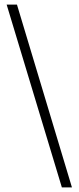

<svg xmlns="http://www.w3.org/2000/svg" viewBox="-20 -763 343 838"><path d="M250 55 9 -743H54L294 55Z"/></svg>

Font: Saira SemiCondensed ExtraLight
Style: Regular
Weight: 250
Width: 4
Designer: Hector Gatti with collaboration of the Omnibus-Type team
Foundry: Omnibus-Type
Version: Version 1.101